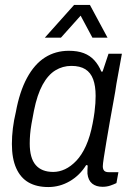

<svg xmlns="http://www.w3.org/2000/svg" viewBox="-20 -743 533 775"><path d="M175 12Q128 12 95.5 -6.5Q63 -25 45.5 -64Q28 -103 28 -162Q28 -193 32 -225.5Q36 -258 44 -291Q59 -373 89 -428.5Q119 -484 161.5 -511Q204 -538 258 -538Q293 -538 318 -528.5Q343 -519 360.5 -500Q378 -481 389 -454H394L418 -526H472L450 -405Q446 -376 438.5 -336Q431 -296 423.5 -253Q416 -210 409.5 -171.5Q403 -133 399 -106.5Q395 -80 395 -72Q395 -60 400.5 -54Q406 -48 419 -48H458L450 -4Q440 1 425.5 6Q411 11 394 11Q368 11 352 -2Q336 -15 333 -42Q333 -49 333 -57.5Q333 -66 334 -75L328 -77Q302 -35 261.5 -11.5Q221 12 175 12ZM195 -49Q219 -49 242.5 -60Q266 -71 288 -94Q310 -117 327 -154.5Q344 -192 354 -245Q359 -271 361.5 -290.5Q364 -310 365 -326Q366 -342 366 -356Q366 -396 356 -423Q346 -450 324.5 -463.5Q303 -477 268 -477Q233 -477 203.5 -459Q174 -441 152 -401Q130 -361 117 -296Q111 -266 107 -242.5Q103 -219 101.5 -200Q100 -181 100 -164Q100 -105 124 -77Q148 -49 195 -49ZM161 -591 279 -723H343L414 -591H353L292 -705H328L226 -591Z"/></svg>

Font: Archivo SemiCondensed Light
Style: Italic
Weight: 300
Width: 4
Italic angle: -10°
Designer: Hector Gatti
Foundry: Omnibus-Type
Version: Version 2.001